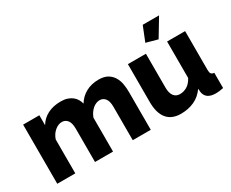

<svg xmlns="http://www.w3.org/2000/svg" viewBox="-108 -1098 1777 1476"><g transform="rotate(-30 781.0 -360.0)"><path d="M885 0H725V-295Q725 -347 706 -370.5Q687 -394 657 -394Q641 -394 624.5 -387Q608 -380 594 -367.5Q580 -355 568.5 -338Q557 -321 550 -301V0H390V-295Q390 -347 371 -370.5Q352 -394 322 -394Q290 -394 259.5 -368.5Q229 -343 215 -301V0H55V-525H199V-437Q228 -485 277.5 -510Q327 -535 393 -535Q426 -535 450.5 -527Q475 -519 493 -505Q511 -491 522 -472.5Q533 -454 538 -433Q568 -482 617 -508.5Q666 -535 729 -535Q779 -535 809.5 -516.5Q840 -498 857 -468.5Q874 -439 879.5 -404Q885 -369 885 -336Z M1285 -572 1183 -600 1235 -730H1380ZM1149 10Q1068 10 1026.5 -40.5Q985 -91 985 -189V-525H1145V-224Q1145 -176 1164 -150.5Q1183 -125 1218 -125Q1250 -125 1280 -142Q1310 -159 1333 -201V-525H1493V-180Q1493 -156 1500.5 -146.5Q1508 -137 1527 -135V0Q1504 5 1488 6.5Q1472 8 1459 8Q1373 8 1361 -59L1358 -91Q1322 -39 1268.5 -14.5Q1215 10 1149 10Z"/></g></svg>

Font: Oxford Sans
Style: Regular
Weight: 800
Designer: Matt McInerney, Pablo Impallari, Rodrigo Fuenzalida
Foundry: Matt McInerney, Pablo Impallari, Rodrigo Fuenzalida
Version: Version 3.000g; ttfautohint (v1.5) -l 8 -r 28 -G 28 -x 14 -D